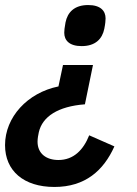

<svg xmlns="http://www.w3.org/2000/svg" viewBox="-37 -554 542 762"><path d="M287 -371C342 -371 369 -400 377 -440C381 -460 382 -473 382 -481C382 -511 362 -534 313 -534C258 -534 231 -505 223 -465C219 -444 218 -432 218 -424C218 -394 238 -371 287 -371ZM179 188C301 188 374 123 417 27L317 -17C294 41 255 81 195 81C147 81 112 56 112 8C112 -4 115 -20 117 -29C131 -91 193 -132 300 -140L332 -296H213L195 -211C72 -186 -17 -89 -17 22C-17 124 57 188 179 188Z"/></svg>

Font: Braiins Sans SemiBold
Style: Italic
Weight: 600
Italic angle: -11.31°
Designer: Mike Abbink, Paul van der Laan, Pieter van Rosmalen, Jiri Chlebus, Lubos Buracinsky
Foundry: Bold Monday, Sudetype
Version: Version 1.000;hotconv 1.0.109;makeotfexe 2.5.65596